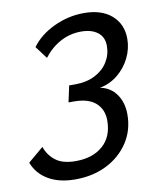

<svg xmlns="http://www.w3.org/2000/svg" viewBox="-120 -642 720 855"><g transform="rotate(-10 240.5 -214.5)"><path d="M152 147Q80 147 31 118.5Q-18 90 -38 38L32 -21Q46 19 78 43Q110 67 168 67Q245 67 291 26.5Q337 -14 337 -87Q337 -137 304 -166.5Q271 -196 206 -196H181L197 -270H224Q276 -270 314 -289.5Q352 -309 372.5 -342Q393 -375 393 -414Q393 -455 365 -476Q337 -497 291 -497Q240 -497 196.5 -473.5Q153 -450 121 -408L79 -464Q115 -514 180.5 -545Q246 -576 317 -576Q397 -576 442.5 -536Q488 -496 488 -430Q488 -385 467.5 -343.5Q447 -302 411 -273Q375 -244 330 -236Q377 -227 403.5 -189.5Q430 -152 430 -98Q430 -27 393.5 28.5Q357 84 294.5 115.5Q232 147 152 147Z"/></g></svg>

Font: Raleway Medium
Style: Italic
Weight: 500
Italic angle: -12°
Designer: Matt McInerney, Pablo Impallari, Rodrigo Fuenzalida
Foundry: Matt McInerney, Pablo Impallari, Rodrigo Fuenzalida
Version: Version 4.026